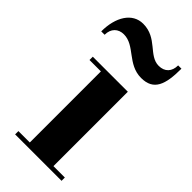

<svg xmlns="http://www.w3.org/2000/svg" viewBox="-247 -755 804 804"><g transform="rotate(45 155.0 -353.5)"><path d="M55.5 -618.5C122 -618.5 154 -540 235.5 -540C309.5 -540 327.5 -592.5 327.5 -687H308C308 -650 287 -628 251.5 -628C191.5 -628 166 -707 81.5 -707C17.5 -707 -20.5 -645 -20.5 -560H-0.5C-0.5 -597 22.5 -618.5 55.5 -618.5ZM29.5 -19.5V0H304.5V-19.5H237V-460H29.5V-440.5H97V-19.5Z"/></g></svg>

Font: Bodoni* 11pt
Style: Bold
Weight: 700
Version: Version 2.3